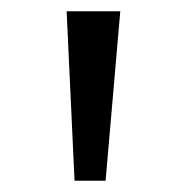

<svg xmlns="http://www.w3.org/2000/svg" viewBox="-20 -720 325 340"><path d="M98 -700H193L167 -400H112Z"/></svg>

Font: jost-mod-400
Style: Regular
Weight: 400
Version: Version 3.200; ttfautohint (v0.97) -l 8 -r 50 -G 200 -x 14 -